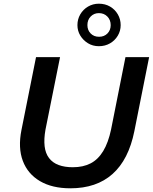

<svg xmlns="http://www.w3.org/2000/svg" viewBox="-20 -1009 829 1039"><path d="M361 10Q262 10 196 -29Q130 -68 103.5 -138.5Q77 -209 96 -305L175 -700H305L226 -307Q217 -256 221.5 -217.5Q226 -179 245.5 -153.5Q265 -128 297.5 -116Q330 -104 374 -104Q430 -104 470.5 -125Q511 -146 538.5 -191.5Q566 -237 581 -308L659 -700H787L707 -299Q676 -145 589 -67.5Q502 10 361 10ZM515 -759Q482 -759 456 -775Q430 -791 414.5 -816.5Q399 -842 399 -873Q399 -905 414.5 -931.5Q430 -958 456.5 -973.5Q483 -989 515 -989Q549 -989 575.5 -973.5Q602 -958 617.5 -931.5Q633 -905 633 -873Q633 -842 617.5 -816Q602 -790 575.5 -774.5Q549 -759 515 -759ZM516 -810Q544 -810 561.5 -828Q579 -846 579 -873Q579 -901 561 -919.5Q543 -938 515 -938Q489 -938 471 -920Q453 -902 453 -873Q453 -846 470.5 -828Q488 -810 516 -810Z"/></svg>

Font: MOST Montserrat SemiBold
Style: Italic
Weight: 600
Italic angle: -11.3°
Designer: Julieta Ulanovsky
Foundry: Julieta Ulanovsky
Version: Version 8.000;March 11, 2024;FontCreator 15.0.0.2926 64-bit